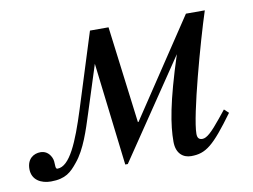

<svg xmlns="http://www.w3.org/2000/svg" viewBox="-102 -511 791 601"><g transform="rotate(-10 294.0 -210.0)"><path d="M587 -116 566 -90C536 -53 519 -37 505 -37C493 -37 489 -44 489 -56C489 -113 552 -340 582 -432H522L317 -124H315L276 -432H217L142 -194C111 -96 81 -24 42 -24C32 -24 40 -45 32 -61C24 -78 11 -84 -2 -84C-23 -84 -45 -71 -45 -38C-45 -3 -16 12 15 12C62 12 80 -6 101 -32C132 -69 150 -127 166 -177L214 -327L253 0H261L472 -312C425 -167 414 -97 414 -44C414 -6 436 10 461 10C508 10 533 -10 601 -103Z"/></g></svg>

Font: XITS
Style: Italic
Weight: 400
Italic angle: -16.33°
Designer: MicroPress Inc., with final additions and corrections provided by Coen Hoffman, Elsevier (retired)
Version: Version 1.107